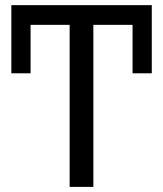

<svg xmlns="http://www.w3.org/2000/svg" viewBox="-20 -731 637 751"><path d="M573.7 -710.9V-444.3H498.5V-710.9ZM99.6 -710.9V-444.3H24.4V-710.9ZM345.2 -710.9V0H252.4V-710.9ZM573.7 -710.9V-633.8H24.4V-710.9Z"/></svg>

Font: RobotoDEMO
Style: Regular
Weight: 400
Designer: Christian Robertson
Foundry: Google
Version: Version 2.136